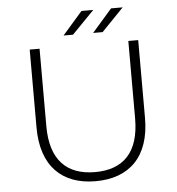

<svg xmlns="http://www.w3.org/2000/svg" viewBox="-59 -930 910 989"><g transform="rotate(-5 396.5 -435.0)"><path d="M345 -757C345 -757 296 -757 296 -757C296 -757 399 -875 399 -875C399 -875 460 -875 460 -875C460 -875 345 -757 345 -757ZM498 -757C498 -757 449 -757 449 -757C449 -757 552 -875 552 -875C552 -875 612 -875 612 -875C612 -875 498 -757 498 -757ZM396 5C222 5 116 -97 116 -297C116 -297 116 -700 116 -700C116 -700 167 -700 167 -700C167 -700 167 -299 167 -299C167 -124 251 -42 397 -42C543 -42 626 -124 626 -299C626 -299 626 -700 626 -700C626 -700 677 -700 677 -700C677 -700 677 -297 677 -297C677 -97 570 5 396 5Z"/></g></svg>

Font: TamingNoise
Style: Regular
Weight: 500
Designer: Julieta Ulanovsky
Foundry: Julieta Ulanovsky
Version: ""